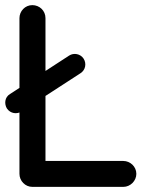

<svg xmlns="http://www.w3.org/2000/svg" viewBox="-28 -729 599 749"><path d="M47.9 -354.5V-50.8C47.9 -23.4 70.3 0 98.1 0H453.1C480.5 0 503.9 -23.4 503.9 -50.8C503.9 -79.6 479.5 -101.1 453.1 -101.1H149.4V-658.2C149.4 -687.5 126 -709 98.1 -709C69.8 -709 47.9 -685.5 47.9 -658.2ZM286.1 -443.4C305.2 -455.6 310.5 -480.5 298.3 -500C285.6 -519.5 259.8 -523.9 241.7 -512.2L11.2 -362.3C-10.3 -349.6 -11.7 -323.2 -1 -305.7C12.7 -285.6 38.1 -282.7 55.7 -293.9Z"/></svg>

Font: LOB TGL 0-17
Style: Regular
Weight: 400
Designer: Peter Wiegel + adaptations and expanded glyphset by Studio LOB
Foundry: Peter Wiegel + adaptations and expanded glyphset by Studio LOB
Version: Version 1.003;Glyphs 3.1.2 (3151)